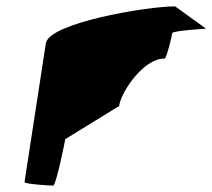

<svg xmlns="http://www.w3.org/2000/svg" viewBox="-20 -583 667 603"><path d="M57 -11C56 -5 139 0 147 0C156 0 184 -139 185 -146L354 -250C361 -297 432 -399 495 -399H497C503 -399 520 -470 521 -479C522 -487 633 -493 627 -493L530 -563C440 -563 134 -511 124 -447Z"/></svg>

Font: Ampere
Style: SCSuExtIta
Weight: 400
Version: Version 1